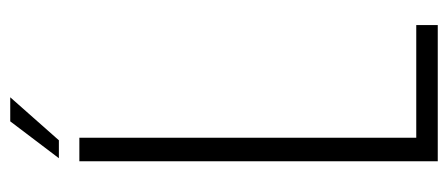

<svg xmlns="http://www.w3.org/2000/svg" viewBox="-270 -605 875 375"><g transform="rotate(-90 167.5 -417.5)"><path d="M165 -835 81 -740H46L118 -835ZM40 0V-700H86V-42H306V0Z"/></g></svg>

Font: Bebas Neue Book
Style: Regular
Weight: 300
Designer: Ryoichi Tsunekawa
Foundry: Ryoichi Tsunekawa
Version: Version 1.003;PS 001.003;hotconv 1.0.88;makeotf.lib2.5.64775